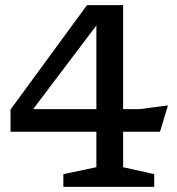

<svg xmlns="http://www.w3.org/2000/svg" viewBox="-20 -727 690 747"><path d="M459 -707V-302.5H524L633.5 -317L602.5 -214.5H459V-76.5L580 -49.5V0H226.5V-49.5L355 -76.5V-214.5H21V-301L318.5 -707ZM355 -302.5V-628L109 -302.5Z"/></svg>

Font: Newsreader Caption
Style: Regular
Weight: 400
Designer: Hugues Gentile
Foundry: Production Type
Version: Version 1.001